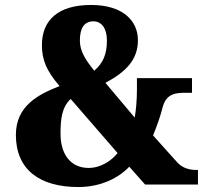

<svg xmlns="http://www.w3.org/2000/svg" viewBox="-20 -744 833 774"><path d="M296 10C388 10 460 -28 501 -72L565 0H778V-59H769C749 -59 717 -64 694 -90L597 -198C613 -237 626 -274 635 -309C650 -370 692 -370 734 -370H754V-429H532V-382C532 -341 528 -296 523 -270L405 -410C489 -455 536 -504 536 -582C536 -659 477 -724 347 -724C217 -724 149 -665 149 -562C149 -503 167 -459 220 -397C137 -364 44 -319 44 -200C44 -61 139 10 296 10ZM360 -459C326 -501 302 -537 302 -580C302 -632 320 -658 357 -658C389 -658 411 -630 411 -581C411 -526 396 -490 360 -459ZM337 -67C268 -67 224 -118 224 -205C224 -263 229 -312 265 -345L454 -127C429 -96 387 -67 337 -67Z"/></svg>

Font: Noto Serif Sinhala SemiCondensed Black
Style: Regular
Weight: 900
Width: 4
Designer: Jelle Bosma - Monotype Design Team
Foundry: Monotype Imaging Inc.
Version: Version 2.007